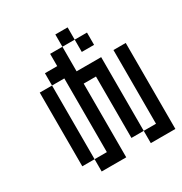

<svg xmlns="http://www.w3.org/2000/svg" viewBox="-150 -735 800 846"><g transform="rotate(-30 250.0 -312.5)"><path d="M375 -500V-562.5H312.5V-500ZM125 -62.5V0H250Q250 0 250 -375H312.5V-62.5H375V0H500V-437.5H437.5Q437.5 -437.5 437.5 -62.5H375Q375 -62.5 375 -437.5H250Q250 -437.5 250 -562.5H187.5V-500H125V-437.5H62.5Q62.5 -437.5 62.5 -62.5ZM125 -62.5Q125 -62.5 125 -437.5H187.5Q187.5 -437.5 187.5 -62.5ZM250 -562.5H312.5V-625H250Z"/></g></svg>

Font: CalcUnifontExMono
Style: Regular
Weight: 500
Version: Version 15.0.06